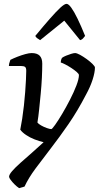

<svg xmlns="http://www.w3.org/2000/svg" viewBox="-20 -775 512 995"><path d="M79 200Q67 192 55 180Q43 168 35 157Q27 146 27 141Q27 130 43 111.5Q59 93 86.5 68.5Q114 44 145 17Q176 -10 206 -38Q184 -43 159.5 -52.5Q135 -62 115 -75.5Q95 -89 85 -103Q90 -127 95 -159.5Q100 -192 104 -228Q108 -264 110.5 -298Q113 -332 114.5 -361Q116 -390 116 -408Q116 -424 109.5 -428.5Q103 -433 88 -433H26Q26 -439 27.5 -445Q29 -451 31 -456.5Q33 -462 34 -465Q50 -473 70.5 -481Q91 -489 111 -494.5Q131 -500 144 -500Q172 -500 185.5 -486.5Q199 -473 199 -445Q199 -411 197 -371Q195 -331 191 -289.5Q187 -248 183 -209Q179 -170 174 -140Q179 -133 193 -125Q207 -117 222.5 -111.5Q238 -106 246 -106Q250 -106 266 -128.5Q282 -151 302.5 -185.5Q323 -220 343 -259Q363 -298 376 -332Q389 -366 389 -386Q389 -392 377.5 -402Q366 -412 350 -422.5Q334 -433 318.5 -441Q303 -449 295 -451Q295 -459 297 -465.5Q299 -472 301 -475Q309 -481 322.5 -486.5Q336 -492 349 -496Q362 -500 369 -500Q378 -500 394.5 -491Q411 -482 429 -469Q447 -456 459.5 -443.5Q472 -431 472 -425Q472 -400 460 -362.5Q448 -325 426 -285Q382 -200 335 -132Q288 -64 244 -7Q200 50 164 98.5Q128 147 107 192ZM188 -567Q179 -572 172 -577.5Q165 -583 163 -589Q206 -641 238.5 -678Q271 -715 292.5 -735Q314 -755 325 -755Q335 -755 349.5 -735Q364 -715 382 -678Q400 -641 421 -589Q417 -585 411.5 -577.5Q406 -570 395 -567L313 -668Z"/></svg>

Font: Texturina Medium 12pt
Style: Italic
Weight: 400
Italic angle: -11°
Version: Version 1.002